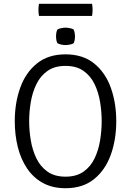

<svg xmlns="http://www.w3.org/2000/svg" viewBox="-20 -982 692 1014"><path d="M134 -342Q134 -293 142.5 -241.5Q151 -190 172 -146.2Q193 -102.5 230.5 -75.8Q268 -49 326 -49Q384 -49 421.5 -75.8Q459 -102.5 479.8 -146.2Q500.5 -190 508.8 -241.5Q517 -293 517 -342Q517 -391 508.8 -442.2Q500.5 -493.5 479.8 -537Q459 -580.5 421.5 -607.2Q384 -634 326 -634Q268 -634 230.5 -607.2Q193 -580.5 172 -537Q151 -493.5 142.5 -442.2Q134 -391 134 -342ZM58 -342Q58 -439 87 -519.2Q116 -599.5 175.5 -647.2Q235 -695 326 -695Q417.5 -695 477 -647Q536.5 -599 565.2 -518.8Q594 -438.5 594 -342Q594 -244.5 565 -164.2Q536 -84 476.8 -36Q417.5 12 326 12Q257 12 206.5 -15.8Q156 -43.5 123 -92.5Q90 -141.5 74 -205.5Q58 -269.5 58 -342ZM276 -790Q276 -812 283 -826Q290 -830.5 302.5 -833.2Q315 -836 326 -836Q336 -836 349.5 -833.2Q363 -830.5 369 -826Q372 -820 374 -809.5Q376 -799 376 -790Q376 -768 369 -754Q364 -749.5 350 -746.8Q336 -744 326 -744Q315 -744 302.5 -746.8Q290 -749.5 283 -754Q276 -768 276 -790ZM186 -898Q184.5 -905 183.8 -912.2Q183 -919.5 183 -929Q183 -939.5 183.8 -947Q184.5 -954.5 186 -962H466Q467.5 -954.5 468.2 -947Q469 -939.5 469 -929Q469 -911.5 466 -898Z"/></svg>

Font: Signika Negative Light Light
Style: Regular
Weight: 300
Version: Version 2.001